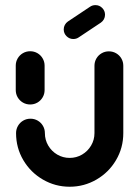

<svg xmlns="http://www.w3.org/2000/svg" viewBox="-20 -716 536 740"><path d="M96.3 -313.3Q81.1 -313.3 68.3 -320.7Q55.6 -328.1 48.1 -340.9Q40.7 -353.7 40.7 -368.9V-463Q40.7 -478.1 48.1 -490.9Q55.6 -503.7 68.3 -511.1Q81.1 -518.5 96.3 -518.5Q111.5 -518.5 124.3 -511.1Q137 -503.7 144.4 -490.9Q151.9 -478.1 151.9 -463V-368.9Q151.9 -353.7 144.4 -340.9Q137 -328.1 124.3 -320.7Q111.5 -313.3 96.3 -313.3ZM399.6 -518.1Q414.8 -518.1 427.6 -510.7Q440.4 -503.3 447.8 -490.6Q455.2 -477.8 455.2 -462.6V-203Q455.2 -146.3 427.2 -98.9Q399.3 -51.5 351.7 -23.9Q304.1 3.7 248.5 3.7Q193 3.7 145.4 -23.9Q97.8 -51.5 69.8 -98.9Q41.9 -146.3 41.9 -203Q41.9 -218.1 49.3 -230.9Q56.7 -243.7 69.4 -251.1Q82.2 -258.5 97.4 -258.5Q112.6 -258.5 125.4 -251.1Q138.1 -243.7 145.6 -230.9Q153 -218.1 153 -203Q153 -177 165.9 -155Q178.9 -133 200.7 -120.2Q222.6 -107.4 248.5 -107.4Q274.4 -107.4 296.3 -120.2Q318.1 -133 331.1 -155Q344.1 -177 344.1 -203V-462.6Q344.1 -477.8 351.5 -490.6Q358.9 -503.3 371.7 -510.7Q384.4 -518.1 399.6 -518.1ZM262.6 -565.6Q247.4 -565.6 236.5 -576.5Q225.6 -587.4 225.6 -602.6Q225.6 -611.9 229.8 -619.8Q234.1 -627.8 241.5 -633L327 -690Q336.3 -696.3 347.8 -696.3Q363 -696.3 373.9 -685.4Q384.8 -674.4 384.8 -659.3Q384.8 -650 380.6 -642Q376.3 -634.1 368.9 -628.9L283.3 -571.9Q274.1 -565.6 262.6 -565.6Z"/></svg>

Font: 26F Galaxy Sans Black
Style: Regular
Weight: 900
Designer: C₂₉H₂₅N₃O₅
Version: Version 1.100